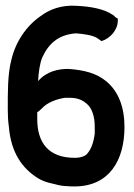

<svg xmlns="http://www.w3.org/2000/svg" viewBox="-20 -671 481 691"><path d="M8 -276C8 -255 9 -236 12 -214C20 -119 62 -64 116 -30C131 -21 145 -16 157 -13L178 -8C192 -4 208 -1 223 -1C230 0 241 0 248 0C374 0 428 -95 428 -214C428 -286 406 -342 363 -378C327 -408 282 -419 226 -423H225C191 -423 148 -415 117 -379C119 -411 123 -442 132 -464C154 -512 188 -546 253 -551C282 -549 313 -544 328 -535C333 -532 340 -527 345 -523C376 -532 404 -563 404 -597V-604L397 -608C396 -608 392 -613 386 -618H385C355 -639 304 -648 256 -650C201 -654 158 -637 126 -613C74 -577 36 -520 21 -456C7 -402 8 -337 8 -276ZM114 -243V-267C118 -269 126 -276 133 -283C149 -301 184 -315 214 -319H232C262 -319 280 -309 295 -295C311 -280 321 -252 321 -215V-191C317 -158 308 -134 294 -118C287 -109 270 -103 249 -103C153 -103 114 -159 114 -243Z"/></svg>

Font: SolarCharger
Style: 950
Weight: 900
Designer: Mew Too
Foundry: Cannot Into Space Fonts/KineticPlasma Fonts
Version: Version 1.100